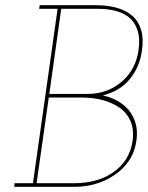

<svg xmlns="http://www.w3.org/2000/svg" viewBox="-20 -720 570 740"><path d="M36 -14 35 0H269Q310 0 349.5 -11.5Q389 -23 422 -46Q455 -68 477.5 -101.5Q500 -135 506 -180Q511 -216 502.5 -245Q494 -274 476 -296Q457 -318 431.5 -332Q406 -346 376 -352Q443 -369 481 -416Q519 -463 527 -525Q534 -571 524 -604.5Q514 -638 490 -659Q466 -680 430 -690Q394 -700 349 -700H133L131 -686H202L107 -14ZM168 -344H297Q339 -344 376.5 -334Q414 -324 442 -304Q470 -284 483.5 -252Q497 -220 491 -177Q485 -136 465 -105.5Q445 -75 415 -55Q385 -34 347 -24Q309 -14 269 -14H121ZM216 -686H359Q398 -686 429.5 -677Q461 -668 482 -649Q502 -630 511 -600Q520 -570 514 -528Q509 -490 492.5 -459Q476 -428 450 -406Q424 -383 390.5 -370.5Q357 -358 317 -358H170Z"/></svg>

Font: Josefin Slab Thin Thin
Style: Italic
Weight: 250
Italic angle: -12°
Version: Version 2.000